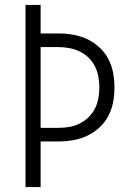

<svg xmlns="http://www.w3.org/2000/svg" viewBox="-20 -755 540 775"><path d="M83 0V-735H144V-620H215Q245 -620 274.5 -615Q304 -610 331 -597.5Q358 -585 380.5 -564.5Q403 -544 417 -517.5Q431 -491 436.5 -461.5Q442 -432 442 -402Q442 -372 436.5 -342.5Q431 -313 417 -286.5Q403 -260 380.5 -239.5Q358 -219 331 -206.5Q304 -194 274.5 -189Q245 -184 215 -184H144V0ZM144 -239H215Q237 -239 259 -242.5Q281 -246 301 -256Q321 -266 337 -281.5Q353 -297 363 -316.5Q373 -336 377 -358Q381 -380 381 -402Q381 -424 377 -446Q373 -468 363 -487.5Q353 -507 337 -522.5Q321 -538 301 -547.5Q281 -557 259 -561Q237 -565 215 -565H144Z"/></svg>

Font: Iosevka Custom Light
Style: Regular
Weight: 300
Monospace: yes
Designer: Belleve Invis
Foundry: Belleve Invis
Version: Version 27.3.5